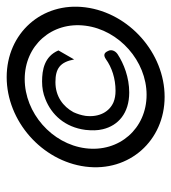

<svg xmlns="http://www.w3.org/2000/svg" viewBox="11 -513 513 575"><g transform="rotate(-90 267.5 -225.5)"><path d="M377 -260 404 -307C386 -349 346 -356 311 -356C292 -356 275 -353 258 -346C212 -328 174 -288 166 -226C164 -207 164 -190 168 -174C179 -128 216 -95 278 -95C323 -95 364 -111 393 -130C403 -137 408 -149 402 -159C397 -170 390 -173 378 -165C353 -147 320 -136 283 -136C270 -136 259 -138 249 -142C221 -154 203 -184 208 -226C210 -239 214 -251 219 -262C236 -293 266 -316 309 -316C350 -316 369 -302 377 -260ZM111 -226C124 -327 217 -408 318 -408C419 -408 491 -327 478 -226C465 -125 372 -43 271 -43C170 -43 98 -125 111 -226ZM56 -226C39 -95 134 11 265 11C396 11 516 -95 533 -226C550 -357 455 -462 324 -462C193 -462 73 -357 56 -226Z"/></g></svg>

Font: Charger
Style: It
Weight: 400
Designer: Jasper
Foundry: Cannot Into Space Fonts
Version: Version 0.98